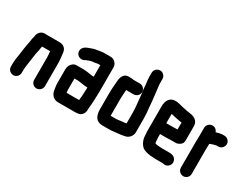

<svg xmlns="http://www.w3.org/2000/svg" viewBox="-73 -1379 2683 2071"><g transform="rotate(30 1268.0 -344.0)"><path d="M185 -7V-34C185 -39 185 -46 186 -57C186 -66 187 -75 188 -82L192 -112C195 -131 199 -160 202 -181C209 -216 210 -256 220 -290C227 -313 227 -340 233 -362H333C333 -359 335 -350 335 -347C336 -330 339 -311 339 -292V-8C339 29 369 60 406 60C443 60 474 29 474 -8V-291C474 -332 468 -373 464 -409C461 -464 428 -497 370 -497H213C207 -497 201 -497 195 -498C145 -500 112 -464 107 -417C100 -390 93 -361 91 -332C91 -329 90 -326 89 -323C87 -315 85 -305 83 -293C77 -250 68 -210 64 -166C57 -125 50 -81 50 -34V-7C50 30 81 61 118 61C155 61 185 30 185 -7Z M869 -79C869 -74 869 -68 868 -62H712C711 -71 709 -77 709 -87C708 -92 708 -96 708 -101V-238H755L774 -235C806 -232 837 -224 869 -224H877V-199C874 -157 875 -115 869 -79ZM860 -359C839 -362 814 -366 791 -369L772 -371C762 -372 752 -373 743 -373H658C641 -373 626 -368 613 -358C588 -339 573 -312 573 -273V-101C573 -68 581 -39 584 -11C595 35 627 73 683 73H893C934 73 962 67 981 42C998 20 1001 3 1001 -27C1001 -31 1001 -36 1002 -42C1005 -76 1008 -101 1009 -138C1010 -172 1013 -217 1013 -252V-556C1013 -569 1009 -582 1001 -595C986 -620 961 -637 924 -637H854C821 -637 789 -629 759 -625C725 -622 698 -606 670 -598C641 -588 612 -569 605 -538C595 -497 623 -464 655 -457C678 -452 697 -459 714 -470L715 -471C736 -477 755 -488 778 -492C802 -494 825 -497 848 -502H878V-359Z M1346 -544H1268C1255 -546 1241 -549 1228 -548H1202C1151 -548 1129 -504 1123 -461C1118 -403 1112 -347 1112 -282V-93C1112 -10 1139 50 1222 50H1302C1322 50 1343 49 1360 46L1380 44C1393 43 1414 40 1426 39L1444 37C1464 33 1482 31 1502 26C1539 16 1572 -22 1572 -67V-226C1572 -276 1568 -327 1562 -373C1558 -413 1557 -454 1551 -491L1547 -525C1544 -550 1541 -572 1539 -595C1537 -614 1533 -631 1533 -650V-708C1533 -745 1503 -776 1466 -776C1429 -776 1398 -745 1398 -708V-652C1398 -641 1399 -631 1400 -621C1402 -600 1404 -578 1408 -558C1408 -505 1421 -457 1424 -402C1430 -346 1437 -287 1437 -226V-99L1425 -97C1391 -93 1356 -91 1322 -85H1247V-282C1247 -311 1248 -334 1250 -359L1252 -393C1253 -399 1253 -405 1254 -410H1255C1264 -409 1274 -409 1283 -409H1346C1383 -409 1414 -439 1414 -476C1414 -513 1383 -544 1346 -544Z M1888 -316H1807V-432C1822 -429 1836 -425 1849 -422C1877 -417 1903 -409 1932 -406L1946 -404V-318C1933 -318 1902 -316 1888 -316ZM1950 -183H2003C2018 -183 2034 -189 2053 -202C2072 -215 2081 -233 2081 -257V-442C2079 -502 2027 -532 1969 -537L1951 -540L1935 -542C1917 -546 1893 -552 1873 -555C1841 -562 1812 -574 1774 -574C1703 -574 1672 -519 1672 -449V-142C1672 -129 1673 -117 1674 -106C1676 -74 1677 -52 1687 -27C1700 7 1719 37 1751 52C1784 66 1823 75 1869 75H1875C1883 76 1891 77 1899 77H1992C2054 98 2105 35 2074 -20C2059 -47 2031 -58 1991 -58H1899C1890 -58 1879 -60 1868 -60C1863 -60 1847 -62 1842 -62L1827 -65C1823 -66 1819 -67 1816 -68C1815 -70 1814 -72 1813 -75C1813 -76 1813 -76 1812 -77C1812 -82 1811 -88 1810 -94C1809 -109 1807 -126 1807 -143V-181H1888C1902 -181 1936 -183 1950 -183Z M2486 -446C2486 -482 2455 -513 2419 -513H2388C2364 -511 2338 -505 2317 -497C2309 -522 2285 -544 2253 -544C2216 -544 2185 -513 2185 -476V-374C2185 -352 2183 -318 2183 -293V21C2183 58 2214 88 2251 88C2288 88 2318 58 2318 21V-295C2318 -315 2320 -336 2320 -355C2336 -361 2352 -368 2369 -372C2377 -373 2387 -378 2395 -378H2419C2455 -378 2486 -410 2486 -446Z"/></g></svg>

Font: Electronic
Style: UltThk
Weight: 900
Version: Version 1.011